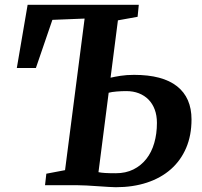

<svg xmlns="http://www.w3.org/2000/svg" viewBox="-20 -763 831 791"><path d="M170.9 -47.4 248 -62 328.6 -686.5 195.8 -681.2 127.9 -482.9H49.3L93.8 -743.2H551.8L546.9 -693.8L465.8 -679.2L435.5 -442.9Q451.7 -446.8 476.6 -450.7Q501.5 -454.6 532.2 -454.6Q649.9 -454.6 709.5 -407.5Q769 -360.4 769 -271Q769 -205.1 746.8 -153.3Q724.6 -101.6 683.8 -65.7Q643.1 -29.8 585.4 -10.7Q527.8 8.3 457 8.3Q448.2 8.3 428 7.1Q407.7 5.9 383.8 4.2Q359.9 2.4 336.4 1.2Q313 0 297.9 0H165.5ZM385.7 -53.7Q397 -51.3 413.3 -50.3Q429.7 -49.3 457 -49.3Q498 -49.3 529.5 -64.9Q561 -80.6 582.8 -108.2Q604.5 -135.7 615.5 -173.8Q626.5 -211.9 626.5 -256.8Q626.5 -287.6 617.4 -311.8Q608.4 -335.9 591.8 -352.8Q575.2 -369.6 552 -378.7Q528.8 -387.7 500.5 -387.7Q481 -387.7 460.4 -386Q439.9 -384.3 427.7 -380.9Z"/></svg>

Font: Merriweather Bold
Style: Italic
Weight: 700
Italic angle: -7°
Designer: Eben Sorkin ( eben@eyebytes.com )
Foundry: Eben Sorkin ( eben@eyebytes.com )
Version: Version 1.5; ttfautohint (v0.97) -l 13 -r 13 -G 200 -x 24 -f